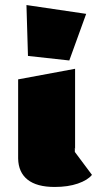

<svg xmlns="http://www.w3.org/2000/svg" viewBox="-20 -731 392 762"><path d="M345 -37Q328 -16 289 -2.5Q250 11 197 11Q126 11 89.5 -18Q53 -47 52 -102V-416L278 -458V-143Q278 -143 277.5 -143.5Q277 -144 277 -144Q277 -144 277 -128ZM278 -140V-143Q278 -142 278.5 -141.5Q279 -141 278 -140ZM91 -509 85 -711 322 -676 255 -491Z"/></svg>

Font: Ysabeau Black
Style: Regular
Weight: 900
Designer: Christian Thalmann (Catharsis Fonts)
Version: Version 0.003